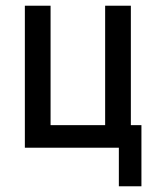

<svg xmlns="http://www.w3.org/2000/svg" viewBox="-20 -517 538 672"><path d="M396 135V0H67V-497H157V-79H348V-497H438V-79H475V135Z"/></svg>

Font: Zen Kaku Gothic Antique Medium
Style: Regular
Weight: 500
Designer: Yoshimichi Ohira
Foundry: Positype
Version: Version 1.002